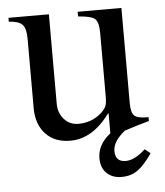

<svg xmlns="http://www.w3.org/2000/svg" viewBox="-47 -492 594 691"><g transform="rotate(-5 250.0 -147.0)"><path d="M338 -4V-76H336Q273 10 193 10Q136 10 103.5 -25Q71 -60 71 -118V-369Q71 -406 58 -420Q45 -434 9 -436V-450H155V-127Q155 -93 175.5 -70.5Q196 -48 226 -48Q275 -48 310 -79Q323 -91 328 -101.5Q333 -112 333 -137V-368Q333 -407 319 -418.5Q305 -430 259 -433V-450H417V-107Q417 -72 428.5 -61Q440 -50 474 -50H480V-36Q429 -22 391 -9Q347 26 347 61Q347 100 385 100Q417 100 456 64L476 80Q448 121 423.5 138.5Q399 156 365 156Q332 156 311.5 136.5Q291 117 291 82Q291 33 338 -4Z"/></g></svg>

Font: STIX Math
Style: Regular
Weight: 400
Designer: MicroPress Inc., with final additions and corrections provided by Coen Hoffman, Elsevier (retired)
Version: Version 1.1.1